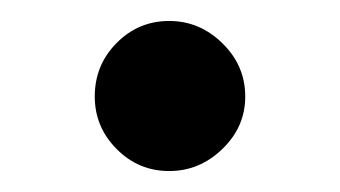

<svg xmlns="http://www.w3.org/2000/svg" viewBox="-20 -155 328 185"><path d="M143.1 9.8Q113.3 9.8 92.3 -11.5Q71.3 -32.7 71.3 -62Q71.3 -92.3 92.3 -113.5Q113.3 -134.8 143.1 -134.8Q172.4 -134.8 194.3 -113.3Q216.3 -91.8 216.3 -62Q216.3 -32.7 194.3 -11.5Q172.4 9.8 143.1 9.8Z"/></svg>

Font: Trocchi
Style: Regular
Weight: 400
Designer: Vernon Adams
Foundry: Vernon Adams
Version: Version 1.101; ttfautohint (v1.8.4.7-5d5b);gftools[0.9.27]